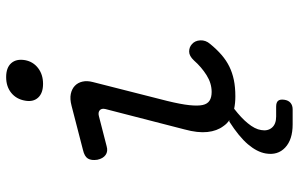

<svg xmlns="http://www.w3.org/2000/svg" viewBox="-198 -596 995 640"><g transform="rotate(-90 300.0 -276.5)"><path d="M132 -419Q115 -414 103 -422.5Q91 -431 87 -450Q84 -470 91 -481.5Q98 -493 120 -498L267 -536Q290 -542 306.5 -538.5Q323 -535 333.5 -525Q344 -515 347.5 -499.5Q351 -484 346 -465L283 -217Q272 -172 269 -143.5Q266 -115 269.5 -99Q273 -83 284 -76Q295 -69 313 -69Q342 -69 369 -86Q396 -103 418 -128Q433 -144 447.5 -144Q462 -144 472 -135Q484 -125 485 -107Q486 -89 473 -74Q455 -52 436.5 -36Q418 -20 397.5 -10Q377 0 353 5Q329 10 298 10Q276 10 257 6Q226 30 209 51Q189 75 186 96Q182 118 194 132Q206 146 231 146H264Q278 146 283.5 152.5Q289 159 287 173Q285 187 276.5 194Q268 201 255 201H205Q154 201 127.5 176Q101 151 108 111Q113 82 138.5 52Q164 22 214 -10H219Q207 -18 199 -30Q183 -51 179.5 -83Q176 -115 188 -159L256 -423Q259 -436 252 -442Q245 -448 233 -445ZM340 -631Q309 -631 294 -647.5Q279 -664 284 -691Q289 -720 310 -737Q331 -754 362.5 -754Q394 -754 409 -737Q424 -720 419 -691Q414 -664 392.5 -647.5Q371 -631 340 -631Z"/></g></svg>

Font: Maple Mono Light
Style: Italic
Weight: 300
Italic angle: -10°
Monospace: yes
Designer: subframe7536
Version: Version 7.000